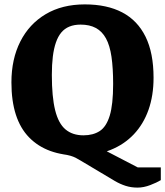

<svg xmlns="http://www.w3.org/2000/svg" viewBox="-20 -688 752 874"><path d="M606 166Q577 166 552 158Q527 150 503 136L347 43Q334 35 324 30Q314 25 300.5 21Q287 17 265 14L455 -5L607 74H712V132Q694 143 664 154.5Q634 166 606 166ZM340 20Q193 20 112.5 -62.5Q32 -145 32 -313Q32 -419 72.5 -499Q113 -579 188 -623.5Q263 -668 366 -668Q467 -668 536.5 -631.5Q606 -595 642.5 -521Q679 -447 679 -334Q679 -253 656 -188Q633 -123 589 -76.5Q545 -30 482 -5Q419 20 340 20ZM360 -72Q404 -72 434 -91.5Q464 -111 479.5 -161.5Q495 -212 495 -306Q495 -378 487.5 -429.5Q480 -481 462.5 -513Q445 -545 416.5 -560.5Q388 -576 347 -576Q318 -576 296 -567Q274 -558 259 -540Q244 -522 234.5 -494.5Q225 -467 220.5 -430.5Q216 -394 216 -347Q216 -247 231 -186.5Q246 -126 278 -99Q310 -72 360 -72Z"/></svg>

Font: Faustina Light ExtraBold
Style: Regular
Weight: 800
Version: Version 1.200